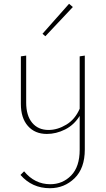

<svg xmlns="http://www.w3.org/2000/svg" viewBox="-20 -703 558 1012"><path d="M364 -666 219 -512 204 -525 344 -683ZM400 -406 427 -410V85Q427 184 373 236.5Q319 289 243 289Q149 289 88 219L107 200Q163 268 245 268Q310 268 355 222Q400 176 400 86V-92Q370 -44 323 -20.5Q276 3 227 3Q164 3 127 -39Q90 -81 90 -155V-406L118 -410V-162Q118 -94 149.5 -56Q181 -18 236 -18Q283 -18 329.5 -46Q376 -74 400 -130Z"/></svg>

Font: EauTestInfant Extralight
Style: Regular
Weight: 250
Designer: Christian Thalmann (Catharsis Fonts)
Version: Version 0.001;PS 000.001;hotconv 1.0.88;makeotf.lib2.5.64775